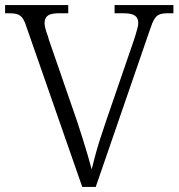

<svg xmlns="http://www.w3.org/2000/svg" viewBox="-20 -734 701 754"><path d="M83 -631Q76 -653 68 -663.5Q60 -674 48 -678Q36 -682 15 -682H0V-714H248V-682H213Q180 -682 167.5 -672.5Q155 -663 155 -643Q155 -635 158 -623Q161 -611 165.5 -599Q170 -587 172 -578L284 -254Q296 -218 306 -185.5Q316 -153 324.5 -124.5Q333 -96 340 -69Q347 -97 354.5 -125Q362 -153 372 -184.5Q382 -216 395 -254L505 -574Q508 -583 512 -596Q516 -609 519.5 -622Q523 -635 523 -643Q523 -663 510 -672.5Q497 -682 462 -682H430V-714H661V-682H640Q619 -682 607 -677.5Q595 -673 586.5 -659.5Q578 -646 569 -618L356 0H303Z"/></svg>

Font: Noto Serif Khmer Light
Style: Regular
Weight: 300
Version: Version 2.003